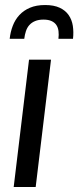

<svg xmlns="http://www.w3.org/2000/svg" viewBox="-20 -744 312 764"><path d="M18.5 0ZM183 -506.5 122 0H34.5L95.5 -506.5ZM159.5 -724Q194.5 -724 217.5 -713.2Q240.5 -702.5 253.2 -684Q266 -665.5 269.8 -641.2Q273.5 -617 270.5 -589.5H212.5Q214.5 -606 212.8 -620.2Q211 -634.5 204.2 -644.5Q197.5 -654.5 185 -660.2Q172.5 -666 153 -666Q133.5 -666 119.8 -660.2Q106 -654.5 97 -644.5Q88 -634.5 83.2 -620.2Q78.5 -606 76.5 -589.5H18.5Q21.5 -617 30.8 -641.2Q40 -665.5 57 -684Q74 -702.5 99.2 -713.2Q124.5 -724 159.5 -724Z"/></svg>

Font: Lato
Style: Italic
Weight: 400
Italic angle: -7°
Designer: Lukasz Dziedzic
Foundry: tyPoland Lukasz Dziedzic
Version: Version 2.007; 2014-02-27